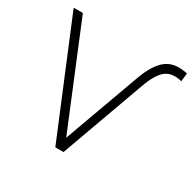

<svg xmlns="http://www.w3.org/2000/svg" viewBox="-154 -868 1045 1033"><g transform="rotate(30 368.5 -352.0)"><path d="M312 0 22 -700H79L337 -74L508 -545Q544 -643 594 -680Q644 -717 727 -698L721 -647Q656 -663 618 -632.5Q580 -602 550 -517L363 0Z"/></g></svg>

Font: Montserrat Light
Style: Regular
Weight: 300
Designer: Julieta Ulanovsky
Foundry: Julieta Ulanovsky
Version: Version 9.000; ttfautohint (v1.8.4.7-5d5b)